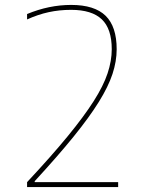

<svg xmlns="http://www.w3.org/2000/svg" viewBox="-20 -760 590 780"><path d="M90 -20Q189 -126 255 -206.5Q321 -287 360.5 -349Q400 -411 417 -462Q434 -513 434 -560Q434 -643 393.5 -681.5Q353 -720 269 -720Q221 -720 177.5 -710.5Q134 -701 90 -681V-703Q179 -740 269 -740Q364 -740 409 -696Q454 -652 454 -560Q454 -511 437 -459.5Q420 -408 381.5 -346Q343 -284 279 -205Q215 -126 121 -24V-20H460V0H90Z"/></svg>

Font: M PLUS Code Latin SemiExpanded Thin
Style: Regular
Weight: 250
Width: 6
Designer: Coji Morishita
Foundry: UNDERFOREST DESIGN
Version: Version 1.002; ttfautohint (v1.8.3)